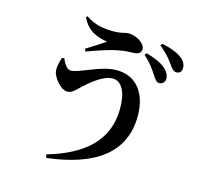

<svg xmlns="http://www.w3.org/2000/svg" viewBox="-120 -931 1170 1122"><g transform="rotate(15 465.0 -370.0)"><path d="M778 -532C798 -532 813 -547 813 -567C813 -586 806 -602 787 -622C758 -650 714 -667 663 -682L654 -669C698 -630 719 -597 737 -570C751 -547 763 -532 778 -532ZM249 41 255 61C543 27 708 -91 708 -314C708 -455 636 -541 521 -541C421 -541 314 -469 259 -469C238 -469 215 -502 206 -530L192 -527C182 -498 173 -460 180 -434C191 -398 234 -345 273 -345C303 -345 327 -376 348 -395C385 -429 454 -488 510 -488C567 -488 597 -425 597 -329C597 -139 471 -23 249 41ZM308 -614 315 -599C361 -615 446 -647 503 -656C530 -662 568 -664 589 -664C620 -665 634 -679 634 -698C634 -735 576 -767 531 -767C514 -767 488 -755 442 -755C393 -755 331 -760 274 -801L266 -794C305 -707 380 -695 422 -687C396 -669 346 -637 308 -614ZM859 -619C879 -619 890 -631 891 -652C891 -674 882 -694 858 -712C832 -732 790 -748 737 -759L729 -746C777 -708 796 -681 813 -658C830 -634 841 -619 859 -619Z"/></g></svg>

Font: GenRyuMin2 TW B
Style: Regular
Weight: 700
Version: Version 2.100;PS 2.1;hotconv 16.6.51;makeotf.lib2.5.65220 DE